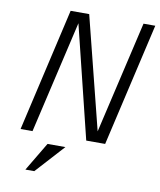

<svg xmlns="http://www.w3.org/2000/svg" viewBox="-97 -766 885 1059"><g transform="rotate(10 346.0 -237.0)"><path d="M53.2 0 211.9 -689.9H315.9L474.1 -61L620.1 -689.9H686L526.9 0H420.9L266.1 -629.9L120.1 0ZM118.2 215.8 213.9 55.2H314L168 215.8Z"/></g></svg>

Font: HK Grotesk Light Italic
Style: Regular
Weight: 300
Italic angle: -13°
Designer: Alfredo Marco Pradil and Stefan Peev
Foundry: Hanken Design Co.
Version: Version 1.000;PS 001.000;hotconv 1.0.88;makeotf.lib2.5.64775